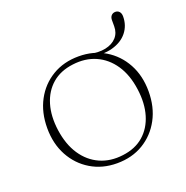

<svg xmlns="http://www.w3.org/2000/svg" viewBox="-112 -695 782 808"><g transform="rotate(-20 279.0 -291.0)"><path d="M513 -562.5Q513 -522 489.2 -492.2Q465.5 -462.5 422 -450.5Q378.5 -438.5 320.5 -450.5Q317 -451 315.2 -453.2Q313.5 -455.5 313.5 -458.5Q313.5 -461 315.5 -462.5Q317.5 -464 320.5 -463Q364 -453.5 396 -460.2Q428 -467 445.8 -486.8Q463.5 -506.5 463.5 -536V-563.5Q463.5 -576.5 470.5 -584Q477.5 -591.5 488.5 -591.5Q499.5 -591.5 506.2 -583.8Q513 -576 513 -562.5ZM279 -468.5Q345 -468.5 396.2 -437.8Q447.5 -407 476.8 -353.2Q506 -299.5 506 -229.5Q506 -159.5 477 -105.5Q448 -51.5 397 -20.8Q346 10 278.5 10Q213 10 161.8 -20.8Q110.5 -51.5 81.2 -105.5Q52 -159.5 52 -229Q52 -299.5 80.8 -353.2Q109.5 -407 160.8 -437.8Q212 -468.5 279 -468.5ZM313 -14Q370 -21 407 -53.2Q444 -85.5 459.2 -136.8Q474.5 -188 465.5 -253Q456.5 -320 425.8 -365.5Q395 -411 348.5 -431.5Q302 -452 244.5 -444.5Q187.5 -437.5 150.5 -405.5Q113.5 -373.5 98.2 -322Q83 -270.5 92 -206Q101.5 -139 132 -93.5Q162.5 -48 209.2 -27.2Q256 -6.5 313 -14Z"/></g></svg>

Font: Fraunces Thin
Style: Regular
Weight: 250
Version: Version 1.000;[b76b70a41]